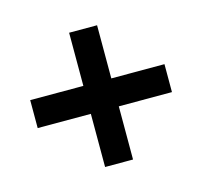

<svg xmlns="http://www.w3.org/2000/svg" viewBox="-97 -716 706 671"><g transform="rotate(30 256.5 -380.5)"><path d="M120.5 -172.5 49 -244 185 -380 49 -516 120.5 -587.5 256.5 -451.5 392.5 -587.5 464 -516 328 -380 464 -244 392.5 -172.5 256.5 -308.5Z"/></g></svg>

Font: Encode Sans SmBold
Style: Regular
Weight: 600
Designer: Multiple Designers
Foundry: Impallari Type
Version: Version 3.002; ttfautohint (v1.8.3) -l 8 -r 50 -G 200 -x 14 